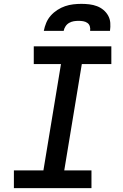

<svg xmlns="http://www.w3.org/2000/svg" viewBox="-20 -975 640 995"><path d="M52 0V-92H205L296 -643H155V-735H557V-643H404L313 -92H454V0ZM207 -815Q211 -836 219.5 -856.5Q228 -877 243 -894Q258 -911 277.5 -923.5Q297 -936 317.5 -943Q338 -950 359.5 -952.5Q381 -955 402 -955Q423 -955 443.5 -952.5Q464 -950 482.5 -943Q501 -936 516 -923.5Q531 -911 540.5 -894Q550 -877 551.5 -856.5Q553 -836 550 -815H447Q449 -827 445.5 -838.5Q442 -850 432.5 -856.5Q423 -863 411 -865Q399 -867 387 -867Q375 -867 362.5 -865Q350 -863 338.5 -856.5Q327 -850 319.5 -838.5Q312 -827 310 -815Z"/></svg>

Font: Iosevka Curly SmBdEx
Style: Italic
Weight: 600
Width: 7
Italic angle: -9°
Monospace: yes
Designer: Belleve Invis
Foundry: Belleve Invis
Version: Version 11.1.0; ttfautohint (v1.8.3)